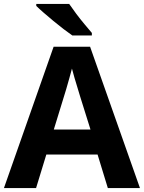

<svg xmlns="http://www.w3.org/2000/svg" viewBox="-20 -954 730 974"><path d="M527 0 475 -170H215L163 0H0L252 -717H437L690 0ZM387 -463Q382 -480 374 -506Q366 -532 358 -559Q350 -586 345 -606Q340 -586 331.5 -556.5Q323 -527 315.5 -500.5Q308 -474 304 -463L253 -297H439ZM331 -934Q346 -912 366.5 -884.5Q387 -857 408.5 -831.5Q430 -806 446 -787V-774H347Q328 -787 302.5 -806.5Q277 -826 250.5 -848Q224 -870 201 -890Q178 -910 164 -924V-934Z"/></svg>

Font: Noto Sans Tai Tham
Style: Bold
Weight: 700
Designer: Monotype Design Team 2013. Revised by David WIlliams 2020
Foundry: Monotype Imaging Inc.
Version: Version 2.002; ttfautohint (v1.8.4.7-5d5b)